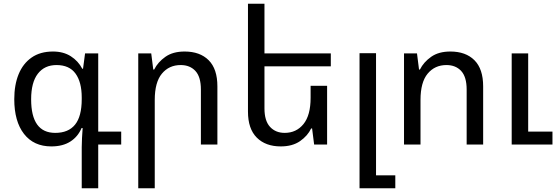

<svg xmlns="http://www.w3.org/2000/svg" viewBox="-20 -780 3018 1036"><path d="M421 236V14Q421 -8 422.5 -35Q424 -62 426 -89H420Q401 -43 360 -16.5Q319 10 257 10Q162 10 109.5 -57.5Q57 -125 57 -245Q57 -322 80.5 -379.5Q104 -437 150.5 -469.5Q197 -502 266 -502Q322 -502 362 -476.5Q402 -451 424 -409H428L439 -492H510V-70H634V0H510V236ZM278 -63Q349 -63 385 -107.5Q421 -152 421 -245V-254Q421 -337 387.5 -383Q354 -429 285 -429Q220 -429 184 -382Q148 -335 148 -244Q148 -63 278 -63Z M726 236V-492H796L807 -405H812Q832 -445 872.5 -473.5Q913 -502 976 -502Q1059 -502 1106 -455Q1153 -408 1153 -314V0H1064V-297Q1064 -365 1034.5 -397Q1005 -429 955 -429Q892 -429 853.5 -382.5Q815 -336 815 -241V236Z M1745 -317V0H1675L1664 -87H1659Q1640 -47 1599 -18.5Q1558 10 1495 10Q1413 10 1365.5 -37.5Q1318 -85 1318 -178V-760H1407V-492H1765V-422H1407V-195Q1407 -128 1437 -95.5Q1467 -63 1516 -63Q1579 -63 1617.5 -110.5Q1656 -158 1656 -252V-317Z M1920 236V-493H2009V166H2113V236Z M2160 0V-492H2230L2241 -405H2246Q2266 -445 2306.5 -473.5Q2347 -502 2410 -502Q2493 -502 2540 -455Q2587 -408 2587 -314V0H2498V-297Q2498 -365 2468.5 -397Q2439 -429 2389 -429Q2326 -429 2287.5 -382.5Q2249 -336 2249 -241V0ZM2741 0V-492H2830V-70H2961V0Z"/></svg>

Font: Go Noto Kurrent-Regular
Style: Regular
Weight: 400
Designer: Monotype Design Team
Foundry: Monotype Imaging Inc.
Version: Version 2.012; ttfautohint (v1.8.4.7-5d5b)